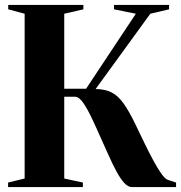

<svg xmlns="http://www.w3.org/2000/svg" viewBox="-20 -763 740 783"><path d="M13 0V-18.5L80.5 -35V-707L13.5 -725V-743H320V-725L242 -707V-401H331L534 -707L445 -725V-743H669.5V-725L593 -707L370 -400Q409 -399.5 435.5 -385.8Q462 -372 484.2 -340.8Q506.5 -309.5 532 -256.5Q550 -219 568.5 -180.8Q587 -142.5 604.8 -109.5Q622.5 -76.5 637.8 -55Q653 -33.5 664.5 -29.5L698 -18.5V0H518.5Q502 0 486.2 -17.5Q470.5 -35 454.8 -64.2Q439 -93.5 422.8 -130Q406.5 -166.5 389.5 -204Q371.5 -245 353.5 -282.8Q335.5 -320.5 318.8 -344.5Q302 -368.5 285.5 -368.5H242V-35L318 -18.5V0Z"/></svg>

Font: Merriweather 144pt
Style: Bold
Weight: 700
Version: Version 2.100